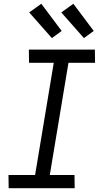

<svg xmlns="http://www.w3.org/2000/svg" viewBox="-20 -998 540 1018"><path d="M26 0 25 -70H166L265 -665H134L133 -735H483L484 -665H343L244 -70H375L376 0ZM425 -796 305 -932 369 -978 477 -834ZM255 -796 135 -932 199 -978 307 -834Z"/></svg>

Font: Iosevka Curly
Style: Italic
Weight: 400
Italic angle: -9°
Monospace: yes
Designer: Belleve Invis
Foundry: Belleve Invis
Version: Version 22.1.2; ttfautohint (v1.8.4)